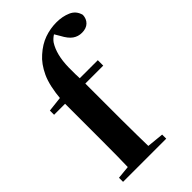

<svg xmlns="http://www.w3.org/2000/svg" viewBox="-249 -916 1000 1000"><g transform="rotate(-45 250.5 -416.5)"><path d="M34 0V-30L146 -41H242L352 -30V0ZM105 0Q107 -59 107.5 -118.5Q108 -178 108 -236V-501H27V-532L160 -547L108 -519L109 -531Q117 -626 142.5 -680.5Q168 -735 205 -767Q245 -803 288 -818Q331 -833 376 -833Q420 -833 455.5 -817.5Q491 -802 501 -763Q500 -735 482 -717.5Q464 -700 432 -700Q404 -700 382 -715.5Q360 -731 340 -769L315 -811V-820H364V-812Q340 -809 321 -796.5Q302 -784 291 -768Q274 -741 265 -705Q256 -669 255 -622.5Q254 -576 257 -516V-236Q257 -178 258 -118.5Q259 -59 260 0ZM183 -501V-541H389V-501Z"/></g></svg>

Font: Noto Serif TC ExtraLight ExtraBold
Style: Regular
Weight: 800
Version: Version 2.002-H1;hotconv 1.1.0;makeotfexe 2.6.0